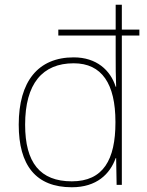

<svg xmlns="http://www.w3.org/2000/svg" viewBox="-20 -831 622 810"><path d="M283 -41C388 -41 444 -97 468 -164H470L472 -51H494V-681H568V-706H494V-811H468V-706H226V-681H468V-594C468 -552 468 -510 470 -465H468C446 -535 387 -589 291 -589C141 -589 59 -488 59 -305C59 -134 131 -41 283 -41ZM283 -66C149 -66 86 -145 86 -305C86 -478 159 -564 291 -564C410 -564 467 -477 467 -317V-314C467 -158 416 -66 283 -66Z"/></svg>

Font: Noto Sans Tamil UI Thin
Style: Regular
Weight: 100
Designer: Jelle Bosma - Monotype Design Team
Foundry: Monotype Imaging Inc.
Version: Version 2.004